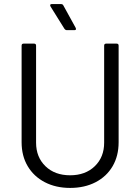

<svg xmlns="http://www.w3.org/2000/svg" viewBox="-20 -914 688 942"><path d="M86 -216V-690Q86 -700 96 -700H147Q157 -700 157 -690V-214Q157 -143 203 -98.5Q249 -54 324 -54Q399 -54 445 -98.5Q491 -143 491 -214V-690Q491 -700 501 -700H552Q562 -700 562 -690V-216Q562 -149 532.5 -98.5Q503 -48 449 -20Q395 8 324 8Q254 8 200 -20Q146 -48 116 -98.5Q86 -149 86 -216ZM353 -772Q353 -766 344 -766H308Q301 -766 296 -773L228 -882Q226 -886 226 -888Q226 -894 234 -894H279Q288 -894 291 -887L351 -778Q353 -774 353 -772Z"/></svg>

Font: Barlow
Style: Regular
Weight: 400
Designer: Jeremy Tribby
Foundry: Tribby Type
Version: Version 1.408;December 10, 2018;FontCreator 11.5.0.2430 64-b